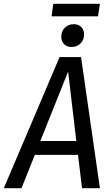

<svg xmlns="http://www.w3.org/2000/svg" viewBox="-50 -989 590 1009"><path d="M360 -175H133L63 0H-30L263 -689H376L475 0H381ZM351 -248 308 -613 162 -248ZM272 -796Q272 -825 291 -843.5Q310 -862 337 -862Q362 -862 377 -847Q392 -832 392 -808Q392 -779 373 -760.5Q354 -742 327 -742Q302 -742 287 -757Q272 -772 272 -796ZM221 -903 230 -969H475L465 -903Z"/></svg>

Font: Fira Sans Condensed
Style: Italic
Weight: 400
Width: 3
Italic angle: -8°
Designer: bBox Type GmbH & Carrois Corporate GbR & Edenspiekermann AG
Foundry: bBox Type GmbH & Carrois Corporate GbR & Edenspiekermann AG
Version: Version 4.301